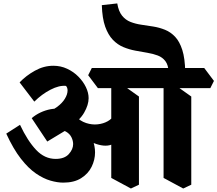

<svg xmlns="http://www.w3.org/2000/svg" viewBox="-20 -1048 1258 1111"><path d="M346.2 8.8Q312.5 8.8 272.1 -2.8Q231.8 -14.2 188 -44.1Q144.2 -74 100.6 -130Q57 -186 16.2 -274.8L95.8 -325.8Q139.5 -233 188.9 -180.8Q238.2 -128.5 302 -128.5Q352.8 -128.5 378 -156.2Q403.2 -184 403.2 -214.2Q403.2 -233.8 393.4 -253.8Q383.5 -273.8 361.8 -286.4Q340 -299 304.2 -295.2L394 -313.8L253.5 -229L163.5 -364.2Q185.5 -383.5 214.1 -397Q242.8 -410.5 273.2 -416.1Q303.8 -421.8 329.8 -417L372.5 -382Q431.8 -355 466.4 -318Q501 -281 515.5 -241.6Q530 -202.2 530 -166.5Q530 -123 510 -82.6Q490 -42.2 449.2 -16.8Q408.5 8.8 346.2 8.8ZM389 -321.2 231.8 -390.5Q276.5 -405 307.8 -427.5Q339 -450 355 -475.9Q371 -501.8 371 -525Q371 -533 368.5 -539.8Q366 -546.5 361.8 -551Q322.5 -555 272.4 -529.1Q222.2 -503.2 178.5 -460L93.5 -571.2Q130.2 -610 181.8 -638.8Q233.2 -667.5 288.8 -667.5Q331.5 -667.5 368.6 -650.1Q405.8 -632.8 433.6 -604.5Q461.5 -576.2 477.1 -543.8Q492.8 -511.2 492.8 -480Q492.8 -441.2 466.8 -396Q440.8 -350.8 389 -321.2ZM631.5 -214Q595.5 -196 538.8 -214.2Q482 -232.5 407 -299L416 -376.5Q444.2 -347.2 478.4 -336.1Q512.5 -325 545.2 -328.6Q578 -332.2 603.1 -346.4Q628.2 -360.5 639 -381.5ZM737.5 42.8 623.8 -18.5V-589.8L679.5 -563.8L784 -489.5V20.8ZM546.5 -538 490.2 -612.8 511.2 -654.5H859L915.2 -579.8L894.2 -538ZM1040.2 42.8 926.5 -18.5V-589.8L982.2 -563.8L1086.8 -489.5V20.8ZM859 -538 802.8 -612.8 823.8 -654.5H1161.8L1218 -579.8L1197 -538ZM955.8 -631.8Q953.8 -672.2 936.9 -694.4Q920 -716.5 893 -726.8Q866 -737 832.5 -742.6Q799 -748.2 763.4 -754.9Q727.8 -761.5 694.1 -775.4Q660.5 -789.2 633.1 -817.6Q605.8 -846 588.6 -894.1Q571.5 -942.2 569.2 -1018.2L658.5 -1028.2Q666 -982.8 686.1 -957.6Q706.2 -932.5 735.2 -921.1Q764.2 -909.8 798.2 -904.9Q832.2 -900 867.2 -894.4Q902.2 -888.8 934.9 -875.6Q967.5 -862.5 993.4 -835.1Q1019.2 -807.8 1034.9 -758.9Q1050.5 -710 1051.8 -631.8Z"/></svg>

Font: Eczar
Style: Regular
Weight: 400
Designer: Vaibhav Singh
Foundry: Rosetta Type Foundry
Version: Version 2.000